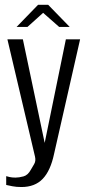

<svg xmlns="http://www.w3.org/2000/svg" viewBox="-20 -658 358 796"><path d="M68.7 117.4Q47.6 117.4 31.5 114.2Q15.5 111 5.7 108.8V72.3Q9.4 73.6 19.7 75.9Q29.9 78.3 44.3 78.3Q58.9 78.3 77.3 73.3Q95.7 68.4 108.1 45.3Q113.8 35.4 121.5 22.5Q129.3 9.5 125.2 -8.4L10.7 -495H74.8L165.7 -63.4H164.8L253.1 -495H312.1L204 -19.3Q189.3 50 156.9 83.7Q124.6 117.4 68.7 117.4ZM48.8 -546.4 137.9 -638.2H179.6L268.9 -546.4H225.2L158.8 -604.8L93.9 -546.4Z"/></svg>

Font: Alumni Sans SC Thin
Style: Regular
Weight: 100
Designer: Robert E. Leuschke
Foundry: Robert E. Leuschke
Version: Version 1.018